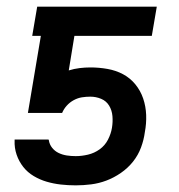

<svg xmlns="http://www.w3.org/2000/svg" viewBox="-20 -550 540 578"><path d="M208 8Q185 8 163 5.5Q141 3 120.5 -3Q100 -9 81.5 -20Q63 -31 50 -47.5Q37 -64 30 -84.5Q23 -105 24 -127V-130H126L127 -128Q129 -115 137 -105Q145 -95 156.5 -89.5Q168 -84 181 -82Q194 -80 208 -80Q226 -80 245 -84.5Q264 -89 280 -100.5Q296 -112 305 -129.5Q314 -147 317 -165Q320 -183 318.5 -200.5Q317 -218 308.5 -232Q300 -246 284.5 -252.5Q269 -259 252 -259Q239 -259 226.5 -257Q214 -255 202 -248.5Q190 -242 181 -232Q172 -222 167 -210H64L103 -442H77L92 -530H452L437 -442H204L187 -338Q203 -343 219.5 -345Q236 -347 252 -347Q278 -347 303.5 -342.5Q329 -338 350.5 -326.5Q372 -315 387.5 -296Q403 -277 411 -253.5Q419 -230 420 -204Q421 -178 416 -152Q413 -129 404.5 -106Q396 -83 380.5 -63.5Q365 -44 344 -29.5Q323 -15 300.5 -6.5Q278 2 254.5 5Q231 8 208 8Z"/></svg>

Font: Iosevka Curly Semibold Oblique
Style: Regular
Weight: 600
Italic angle: -9°
Monospace: yes
Designer: Belleve Invis
Foundry: Belleve Invis
Version: Version 11.1.0; ttfautohint (v1.8.3)